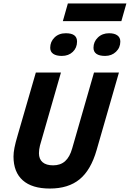

<svg xmlns="http://www.w3.org/2000/svg" viewBox="-20 -1074 750 1109"><path d="M287 -119Q329 -119 356 -143Q383 -167 397 -217L523 -655H667L538 -207Q505 -92 440 -38.5Q375 15 268 15Q165 15 111.5 -32.5Q58 -80 58 -170Q58 -192 63.5 -220.5Q69 -249 83 -296L187 -655H332L211 -234Q208 -222 206.5 -211Q205 -200 205 -189Q205 -155 226 -137Q247 -119 287 -119ZM681 -952H343L372 -1054H710ZM425 -834Q425 -798 400.5 -774.5Q376 -751 337 -751Q305 -751 287.5 -763Q270 -775 270 -798Q270 -833 295 -857.5Q320 -882 360 -882Q393 -882 409 -870Q425 -858 425 -834ZM675 -834Q675 -799 650 -775Q625 -751 587 -751Q554 -751 537 -763Q520 -775 520 -798Q520 -833 545.5 -857.5Q571 -882 610 -882Q641 -882 658 -869.5Q675 -857 675 -834Z"/></svg>

Font: Intel One Mono
Style: Bold Italic
Weight: 700
Italic angle: -16°
Monospace: yes
Designer: Fred Shallcrass
Foundry: Frere-Jones Type LLC
Version: Version 1.400;hotconv 1.1.0;makeotfexe 2.6.0;FJTRelease1.4